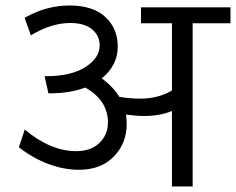

<svg xmlns="http://www.w3.org/2000/svg" viewBox="-20 -673 852 693"><path d="M600.6 0V-272.5Q557.1 -254.3 500 -254.3Q471.7 -254.3 434.8 -259.4Q437.3 -241.7 437.3 -226Q437.3 -155.7 390.8 -107.9Q344.3 -60.2 264.9 -60.2Q210.8 -60.2 154.7 -81.1Q98.6 -102.1 48 -141.6L69.3 -205.3Q162.8 -127.4 255.3 -127.4Q307.9 -127.4 338.7 -157Q369.6 -186.6 369.6 -231Q369.6 -310.9 287.7 -356.9Q232.6 -336.2 160.3 -336.2H154.7L141.1 -397.9H144.6Q237.1 -397.9 288.4 -431Q339.7 -464.1 339.7 -508.6Q339.7 -545 311.9 -567.5Q284.1 -590 234.1 -590Q164.8 -590 91.5 -545.5L68.8 -608.7Q147.1 -653.2 231 -653.2Q315 -653.2 360 -612Q405 -570.8 405 -504Q405 -437.3 347.3 -390.3Q387.8 -360.5 410.5 -323.6Q447.9 -317 486.9 -317Q550.6 -317 600.6 -346.3V-589H488.9V-646.6H811.9V-589H675.4V0Z"/></svg>

Font: Khula
Style: Regular
Weight: 400
Designer: Erin McLaughlin, Steve Matteson
Version: Version 1.000;PS 1.0;hotconv 1.0.72;makeotf.lib2.5.5900; ttf